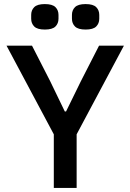

<svg xmlns="http://www.w3.org/2000/svg" viewBox="-20 -922 640 942"><path d="M244 0V-263L12 -698H137L226 -524L298 -375H304L377 -524L466 -698H588L356 -263V0ZM200 -777Q163 -777 148 -792Q133 -807 133 -830V-849Q133 -872 148 -887Q163 -902 200 -902Q237 -902 252 -887Q267 -872 267 -849V-830Q267 -807 252 -792Q237 -777 200 -777ZM400 -777Q363 -777 348 -792Q333 -807 333 -830V-849Q333 -872 348 -887Q363 -902 400 -902Q437 -902 452 -887Q467 -872 467 -849V-830Q467 -807 452 -792Q437 -777 400 -777Z"/></svg>

Font: IBM Plex Mono Medium
Style: Regular
Weight: 500
Monospace: yes
Designer: Mike Abbink, Paul van der Laan, Pieter van Rosmalen
Foundry: Bold Monday
Version: Version 2.3